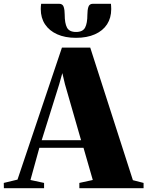

<svg xmlns="http://www.w3.org/2000/svg" viewBox="-84 -995 779 1015"><path d="M8.5 -45.5 243.5 -743.5H393L618.5 -42.5L675 -28V0H335.5V-28L406.5 -43.5L357.5 -213.5H124L77 -43.5L149 -28V0H-63.5L-64 -28ZM344.5 -254 259.5 -549.5 245.5 -608.5 229 -549.5 136.5 -254ZM228.5 -975Q247.5 -975 252.8 -958.2Q258 -941.5 258 -918Q258 -872 270.2 -849Q282.5 -826 318 -826Q353.5 -826 365.8 -849Q378 -872 378 -918Q378 -941.5 383.2 -958.2Q388.5 -975 407 -975H502.5Q503 -968 503.5 -961.2Q504 -954.5 504 -947Q504 -900.5 482 -866.5Q460 -832.5 418 -813.8Q376 -795 317.5 -795Q260 -795 218.2 -813.8Q176.5 -832.5 154 -866.5Q131.5 -900.5 131.5 -947Q131.5 -954.5 132 -961.2Q132.5 -968 133.5 -975Z"/></svg>

Font: Merriweather 120pt Black
Style: Regular
Weight: 900
Designer: Eben Sorkin
Foundry: Eben Sorkin
Version: Version 2.100